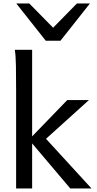

<svg xmlns="http://www.w3.org/2000/svg" viewBox="-20 -1062 545 1082"><path d="M70.8 0V-551.8Q70.8 -630.9 69.8 -690.2Q68.8 -749.5 63.5 -781.2H161.1V-293.5L358.9 -498H481L239.3 -279.8L495.6 0H376L161.1 -253.9V0ZM145 -1042.5 279.3 -905.8 413.6 -1042.5H486.8L320.8 -832.5H237.8L71.8 -1042.5Z"/></svg>

Font: Andika Basic
Style: Regular
Weight: 400
Designer: Annie Olsen & Victor Gaultney
Foundry: SIL International
Version: Version 1.000